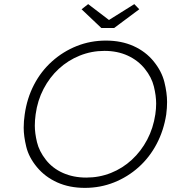

<svg xmlns="http://www.w3.org/2000/svg" viewBox="-20 -902 831 932"><path d="M392 10Q317 10 258 -16.5Q199 -43 159.5 -90.5Q120 -138 107.5 -189.5Q95 -241 95 -282Q95 -314 100 -347Q111 -425 145 -490.5Q179 -556 232.5 -604Q286 -652 352.5 -678.5Q419 -705 494 -705Q569 -705 628 -678.5Q687 -652 726 -604Q765 -556 778 -503.5Q791 -451 791 -407Q791 -378 787 -347Q775 -269 740.5 -203.5Q706 -138 653 -90.5Q600 -43 533.5 -16.5Q467 10 392 10ZM399 -40Q462 -40 518.5 -62.5Q575 -85 620 -126.5Q665 -168 694.5 -224Q724 -280 734 -347Q738 -374 738 -399Q738 -437 727 -482Q716 -527 683 -568Q650 -609 600 -632Q550 -655 487 -655Q424 -655 367 -632Q310 -609 265.5 -568Q221 -527 191.5 -470.5Q162 -414 153 -347Q149 -318 149 -292Q149 -256 159.5 -212Q170 -168 202.5 -126.5Q235 -85 285.5 -62.5Q336 -40 399 -40ZM472 -766 376 -857 408 -882 509 -805 632 -882 656 -857 534 -766Z"/></svg>

Font: Lexend ExtLt
Style: Italic
Weight: 250
Italic angle: -8.13011°
Designer: Bonnie Shaver-Troup, Thomas Jockin
Foundry: Lexend
Version: Version 1.007